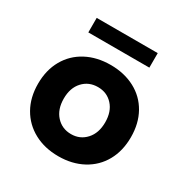

<svg xmlns="http://www.w3.org/2000/svg" viewBox="-167 -861 976 1008"><g transform="rotate(30 321.0 -357.0)"><path d="M39 -269Q39 -352 74.5 -414.5Q110 -477 174 -511Q238 -545 321 -545Q404 -545 468 -511Q532 -477 567 -414.5Q602 -352 602 -269Q602 -186 567 -123.5Q532 -61 468 -26.5Q404 8 321 8Q238 8 174 -26.5Q110 -61 74.5 -123.5Q39 -186 39 -269ZM446 -269Q446 -334 411 -372.5Q376 -411 321 -411Q266 -411 230.5 -372.5Q195 -334 195 -269Q195 -204 230.5 -165Q266 -126 321 -126Q375 -126 410.5 -165Q446 -204 446 -269ZM133 -722H503V-634H133Z"/></g></svg>

Font: Chess Sans
Style: Bold
Weight: 700
Designer: Wolf Bōese
Foundry: Wolf Bōese
Version: Version 7.223